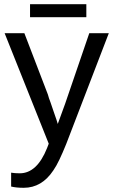

<svg xmlns="http://www.w3.org/2000/svg" viewBox="-20 -686 540 914"><path d="M93 208Q57 208 33 202V136Q51 139 74 139Q156 139 204 19L212 -2L2 -528H96L208 -236L213 -219Q215 -214 220.5 -198.5Q226 -183 235 -156Q245 -129 249.5 -114Q254 -99 255 -96L290 -192L405 -528H498L295 0Q278 42 263 73.5Q248 105 234 125Q179 208 93 208ZM391 -604H123V-666H391Z"/></svg>

Font: Libra Sans
Style: Regular
Weight: 400
Foundry: Context Ltd
Version: Version 1.000; ttfautohint (v1.3)